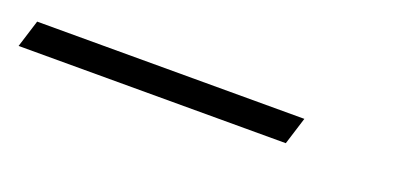

<svg xmlns="http://www.w3.org/2000/svg" viewBox="-136 -19 542 263"><g transform="rotate(20 135.0 112.0)"><path d="M-106.5 92H283L270.5 132H-119Z"/></g></svg>

Font: Newsreader Display
Style: Bold Italic
Weight: 700
Italic angle: -17°
Designer: Hugues Gentile
Foundry: Production Type
Version: Version 1.001